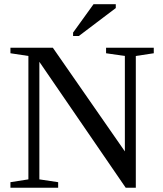

<svg xmlns="http://www.w3.org/2000/svg" viewBox="-20 -878 762 898"><path d="M564 -616.2 476.1 -628.9V-654.8H699.2V-628.9L615.2 -616.2V0H567.9L164.1 -588.9V-39.1L252 -25.9V0H28.8V-25.9L112.8 -39.1V-616.2L28.8 -628.9V-654.8H227.1L564 -169.9ZM321.8 -709.5V-725.6L417.5 -858.4H521.5V-840.3L348.6 -709.5Z"/></svg>

Font: Liberation Serif
Style: Regular
Weight: 400
Designer: Steve Matteson
Foundry: Ascender Corporation
Version: Version 2.1.5